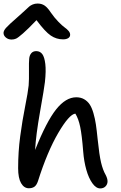

<svg xmlns="http://www.w3.org/2000/svg" viewBox="-33 -1035 678 1078"><path d="M32.2 -813Q13.2 -813 0 -824.2Q-13.2 -835.4 -13.2 -850.1Q-13.2 -862.3 0.7 -878.4Q14.6 -894.5 67.9 -940.9Q84.5 -955.1 104 -973.4Q123.5 -991.7 131.1 -998.3Q138.7 -1004.9 150.9 -1010Q163.1 -1015.1 178.2 -1015.1Q200.7 -1015.1 217.3 -1003.9Q233.9 -992.7 252.9 -963.9Q272.9 -935.1 294.9 -912.6Q316.9 -890.1 330.1 -880.9Q343.3 -871.6 352.1 -861.3Q360.8 -851.1 360.8 -839.8Q360.8 -827.6 349.9 -820.8Q338.9 -814 320.8 -814Q283.7 -814 252 -835.4Q220.2 -856.9 171.9 -921.9Q124.5 -872.1 96.4 -847.7Q68.4 -823.2 57.1 -818.1Q45.9 -813 32.2 -813ZM128.9 22Q102.1 22 85.4 -6.6Q68.8 -35.2 68.8 -90.8Q68.8 -183.1 80.6 -270.8Q92.3 -358.4 108.2 -437.7Q124 -517.1 127.9 -555.2Q130.4 -587.4 129.6 -637.2Q128.9 -687 130.9 -705.1Q132.3 -723.6 142.3 -735.8Q152.3 -748 170.9 -748Q192.4 -747.6 204.6 -731Q216.8 -714.4 221.4 -675.8Q226.1 -637.2 219.2 -574.2Q215.8 -542.5 192.1 -409.2Q168.5 -275.9 164.1 -192.9Q228 -353 282.2 -420.9Q336.4 -488.8 395 -488.8Q420.4 -488.8 439.2 -478Q458 -467.3 470.2 -449.2Q482.4 -431.2 491.5 -400.1Q500.5 -369.1 505.4 -336.2Q510.3 -303.2 515.1 -254.9Q524.4 -164.6 534.4 -122.6Q544.4 -80.6 560.1 -53.2Q570.8 -32.7 570.8 -17.1Q570.8 0 559.3 11.5Q547.9 22.9 529.8 22.9Q506.3 22.9 485.6 -6.1Q464.8 -35.2 451.7 -81.8Q438.5 -128.4 434.1 -184.1Q426.8 -277.3 417.2 -323Q407.7 -368.7 390.1 -397Q355.5 -393.6 293.9 -288.3Q232.4 -183.1 180.2 -18.1Q172.4 4.9 160.2 13.4Q147.9 22 128.9 22Z"/></svg>

Font: Shantell Sans Bouncy
Style: Regular
Weight: 400
Designer: Stephen Nixon, Anya Danilova, Shantell Martin
Foundry: Arrow Type
Version: Version 1.006;[9816181b4]